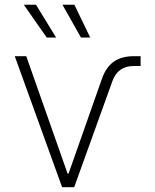

<svg xmlns="http://www.w3.org/2000/svg" viewBox="-20 -780 647 800"><path d="M238.8 0 41.5 -545.9H89.4L261.7 -56.6H265.6L404.8 -452.1Q421.9 -500.5 454.3 -523.2Q486.8 -545.9 537.1 -545.9H565.9V-504.9H537.1Q471.2 -504.9 448.7 -442.9L289.1 0ZM317.4 -623.5 240.2 -760.3H290L356 -623.5ZM174.8 -623.5 79.1 -760.3H129.9L213.9 -623.5Z"/></svg>

Font: Inter ExtraLight
Style: Regular
Weight: 250
Designer: Rasmus Andersson
Foundry: rsms
Version: Version 4.001;git-66647c0bb